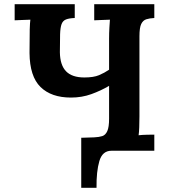

<svg xmlns="http://www.w3.org/2000/svg" viewBox="-20 -720 807 917"><path d="M368 177V-62L430 -64Q453 -65 468.5 -70Q484 -75 492.5 -94Q501 -113 501 -153V-310Q462 -287 416.5 -270.5Q371 -254 319 -254Q225 -254 173.5 -304.5Q122 -355 121 -467Q121 -545 122 -579Q123 -613 125 -626Q109 -625 85 -624.5Q61 -624 50 -623V-700H337V-634Q310 -633 295 -627Q280 -621 274 -604.5Q268 -588 267 -556Q266 -524 266 -470Q267 -409 295.5 -379.5Q324 -350 383 -350Q427 -350 453 -361Q479 -372 501 -387V-536Q501 -563 502.5 -588Q504 -613 505 -626Q489 -625 465 -624.5Q441 -624 430 -623V-700H717V-634Q695 -633 679 -628Q663 -623 654.5 -605.5Q646 -588 646 -547V-164Q646 -137 645 -112Q644 -87 642 -74Q658 -76 682.5 -76.5Q707 -77 717 -77V0H512Q469 0 454.5 49.5Q440 99 441 177Z"/></svg>

Font: Lora
Style: Bold
Weight: 700
Designer: Olga Karpushina, Alexei Vanyashin (Cyrillic)
Foundry: Cyreal
Version: Version 3.006; ttfautohint (v1.8.4.7-5d5b);gftools[0.9.30]